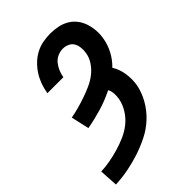

<svg xmlns="http://www.w3.org/2000/svg" viewBox="-221 -838 941 941"><g transform="rotate(-45 250.0 -367.5)"><path d="M12 8 6 -88Q37 -89 69 -95Q101 -101 132 -110Q163 -119 194 -132.5Q225 -146 251 -167Q277 -188 295 -217Q313 -246 319 -278Q322 -295 321 -313Q320 -331 312 -346Q264 -322 213.5 -307Q163 -292 112 -283L91 -377Q119 -382 146 -389.5Q173 -397 200.5 -406.5Q228 -416 254 -427.5Q280 -439 303.5 -457Q327 -475 343.5 -500Q360 -525 364 -552Q367 -570 365 -587.5Q363 -605 355 -619Q347 -633 331 -640Q315 -647 298 -647Q280 -647 262 -639Q244 -631 232 -616Q220 -601 212.5 -583.5Q205 -566 202 -548V-546H91L92 -551Q96 -576 105 -600.5Q114 -625 128.5 -647.5Q143 -670 162.5 -689Q182 -708 205.5 -720.5Q229 -733 255 -738Q281 -743 306 -743Q333 -743 358.5 -738Q384 -733 406 -720.5Q428 -708 443.5 -688Q459 -668 467 -644Q475 -620 477 -593.5Q479 -567 474 -540Q468 -504 450 -470Q432 -436 404 -409Q423 -379 429 -341.5Q435 -304 429 -265Q421 -222 398.5 -182Q376 -142 342.5 -110.5Q309 -79 268 -58.5Q227 -38 184 -24Q141 -10 98.5 -2Q56 6 12 8Z"/></g></svg>

Font: Iosevka Oblique
Style: Bold
Weight: 700
Italic angle: -9°
Monospace: yes
Designer: Belleve Invis
Foundry: Belleve Invis
Version: Version 32.5.0; ttfautohint (v1.8.4)